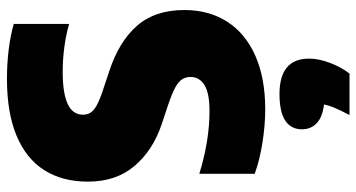

<svg xmlns="http://www.w3.org/2000/svg" viewBox="-262 -528 1048 565"><g transform="rotate(-90 262.5 -246.0)"><path d="M33 -21V-184Q130 -154 218 -154Q270.5 -154 294.2 -168.8Q318 -183.5 318 -210Q318 -224 311.2 -234.5Q304.5 -245 287.5 -254.5Q270.5 -264 238 -275L178 -295Q101.5 -321 55.8 -375Q10 -429 10 -512Q10 -586.5 43.5 -639.8Q77 -693 144.5 -721.5Q212 -750 312 -750Q358 -750 399.8 -744.8Q441.5 -739.5 474 -730V-567Q444 -576 407 -581Q370 -586 333 -586Q207 -586 207 -527Q207 -514 212.5 -504.8Q218 -495.5 232.5 -487Q247 -478.5 275 -469L335 -449Q422 -420.5 468.5 -367.5Q515 -314.5 515 -228Q515 -155.5 480.5 -101.8Q446 -48 380.2 -19Q314.5 10 223 10Q176.5 10 124.5 1.8Q72.5 -6.5 33 -21ZM372 139Q372 168 359.2 201.2Q346.5 234.5 328 258H206Q219 233 226.5 215.8Q234 198.5 237 183Q200 178.5 182 161.5Q164 144.5 164 118Q164 86 189.5 69Q215 52 268 52Q372 52 372 139Z"/></g></svg>

Font: Encode Sans Condensed Black
Style: Regular
Weight: 900
Width: 3
Designer: Multiple Designers
Foundry: Impallari Type
Version: Version 2.000